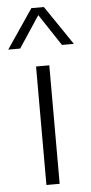

<svg xmlns="http://www.w3.org/2000/svg" viewBox="-90 -841 413 874"><g transform="rotate(-5 116.0 -404.0)"><path d="M86 0V-541.5H146.5V0ZM-33.5 -629 88 -808H145L266.5 -629H212L116.5 -773.5L21 -629Z"/></g></svg>

Font: Encode Sans SemiExpanded SemiExpanded Light
Style: Regular
Weight: 300
Width: 6
Designer: Multiple Designers
Foundry: Impallari Type
Version: Version 3.000; ttfautohint (v1.8.3) -l 8 -r 50 -G 200 -x 14 